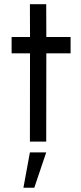

<svg xmlns="http://www.w3.org/2000/svg" viewBox="-20 -677 387 918"><path d="M317.5 -422H201.5L201 0H123L123.5 -422H35.5V-500H123.5L123 -657H201L201.5 -500H317.5ZM92 220.5 123 51.5H201L144 220.5Z"/></svg>

Font: Urbanist
Style: Regular
Weight: 400
Designer: Corey Hu
Foundry: Corey Hu
Version: Version 1.330; ttfautohint (v1.8.4.7-5d5b)